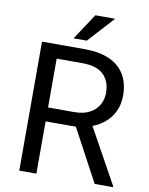

<svg xmlns="http://www.w3.org/2000/svg" viewBox="-97 -972 810 1042"><g transform="rotate(10 308.0 -451.0)"><path d="M82.5 -710.9H317.9Q397.9 -710.9 453.4 -686.5Q508.8 -662.1 537.8 -614.5Q566.9 -566.9 566.9 -497.6Q566.9 -448.7 547.1 -408.4Q527.3 -368.2 490.5 -340.1Q453.6 -312 402.3 -298.3L376 -288.1H154.8L153.8 -364.7H320.8Q371.6 -364.7 405.3 -382.6Q439 -400.4 456.1 -430.7Q473.1 -460.9 473.1 -497.6Q473.1 -559.1 436.3 -596.4Q399.4 -633.8 317.9 -633.8H176.8V0H82.5ZM498 0 325.2 -322.3 423.3 -322.8 598.6 -5.9V0ZM248 -758.3 342.8 -901.9H451.7L320.8 -758.3Z"/></g></svg>

Font: Vazirmatn
Style: Regular
Weight: 400
Designer: Saber Rastikerdar
Foundry: Saber Rastikerdar
Version: Version 33.003;September 2, 2022;FontCreator 14.0.0.2862 64-